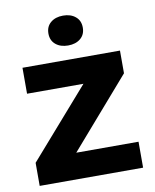

<svg xmlns="http://www.w3.org/2000/svg" viewBox="-83 -800 696 863"><g transform="rotate(-10 265.0 -368.0)"><path d="M27.9 -105.4 301.3 -417.9H43.9V-536.3H488.9V-432.7L215.7 -118.4H499.9V0H27.9ZM185.4 -667.4Q185.4 -699.3 207.3 -717.4Q229.1 -735.6 263.9 -735.6Q298.6 -735.6 320.4 -717.4Q342.3 -699.3 342.3 -667.4Q342.3 -635.6 320.4 -617.4Q298.6 -599.3 263.9 -599.3Q229.1 -599.3 207.3 -617.4Q185.4 -635.6 185.4 -667.4Z"/></g></svg>

Font: Mona Sans VF XLt
Style: Regular
Weight: 200
Designer: Deni Anggara
Foundry: GitHub
Version: Version 2.000;Glyphs 3.2.3 (3260)